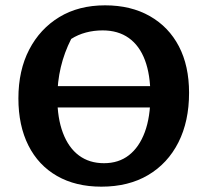

<svg xmlns="http://www.w3.org/2000/svg" viewBox="-20 -689 772 720"><path d="M127 -286V-366H610V-286ZM360 11Q264 11 194 -29Q124 -69 86.5 -143.5Q49 -218 49 -320Q49 -425 89.5 -503Q130 -581 202.5 -625Q275 -669 374 -669Q471 -669 542 -628.5Q613 -588 651 -515Q689 -442 689 -341Q689 -234 649 -155Q609 -76 535.5 -32.5Q462 11 360 11ZM370 -77Q425 -77 463.5 -107Q502 -137 523 -193.5Q544 -250 544 -331Q544 -409 523.5 -463.5Q503 -518 463 -546.5Q423 -575 365 -575Q332 -575 302 -567Q272 -559 247 -543Q195 -441 195 -323Q195 -246 216 -190.5Q237 -135 276 -106Q315 -77 370 -77Z"/></svg>

Font: Piazzolla 24pt
Style: Bold
Weight: 700
Designer: Juan Pablo del Peral
Foundry: Huerta Tipografica
Version: Version 2.005